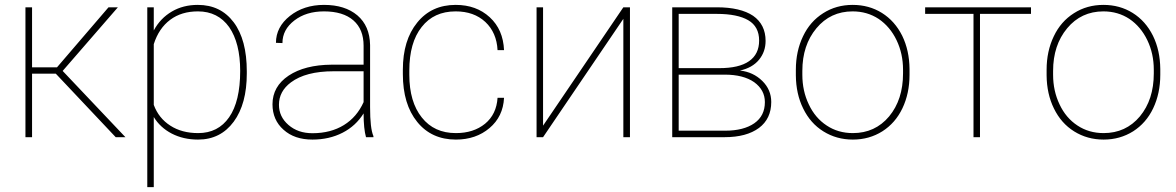

<svg xmlns="http://www.w3.org/2000/svg" viewBox="-20 -558 4784 781"><path d="M450.7 0C450.7 0 490.2 0 490.2 0C490.2 0 234.9 -269.5 234.9 -269.5C234.9 -269.5 459.5 -528.3 459.5 -528.3C459.5 -528.3 421.4 -528.3 421.4 -528.3C421.4 -528.3 211.9 -284.2 211.9 -284.2C211.9 -284.2 110.4 -284.2 110.4 -284.2C110.4 -284.2 110.4 -528.3 110.4 -528.3C110.4 -528.3 83.5 -528.3 83.5 -528.3C83.5 -528.3 83.5 0 83.5 0C83.5 0 110.4 0 110.4 0C110.4 0 110.4 -258.3 110.4 -258.3C110.4 -258.3 207 -258.3 207 -258.3C207 -258.3 450.7 0 450.7 0Z M983.9 -267.6C983.9 -267.6 983.9 -267.6 983.9 -267.6C983.9 -353 966.3 -419.9 930.7 -467.3C895 -514.6 846.7 -538.1 784.7 -538.1C784.7 -538.1 784.7 -538.1 784.7 -538.1C745.1 -538.1 710 -529.3 679.2 -511.2C648.4 -493.2 623.5 -467.8 605.5 -434.1C605.5 -434.1 605.5 -528.3 605.5 -528.3C605.5 -528.3 579.1 -528.3 579.1 -528.3C579.1 -528.3 579.1 203.1 579.1 203.1C579.1 203.1 605.5 203.1 605.5 203.1C605.5 203.1 605.5 -82 605.5 -82C605.5 -82 605.5 -82 605.5 -82C623 -53.2 647.5 -30.8 678.7 -14.6C710 1.5 745.6 9.8 785.6 9.8C785.6 9.8 785.6 9.8 785.6 9.8C846.7 9.8 895 -14.6 930.7 -63C966.3 -111.3 983.9 -176.8 983.9 -259.3C983.9 -259.3 983.9 -267.6 983.9 -267.6ZM957 -269.5C957 -187 941.9 -124 912.1 -81.1C882.3 -38.1 840.3 -16.6 786.1 -16.6C786.1 -16.6 786.1 -16.6 786.1 -16.6C741.7 -16.6 703.6 -26.9 672.9 -46.9C641.6 -66.9 619.1 -94.7 605.5 -131.3C605.5 -131.3 605.5 -378.4 605.5 -378.4C605.5 -378.4 605.5 -378.4 605.5 -378.4C619.1 -421.4 641.6 -454.6 672.4 -477.5C703.1 -500.5 740.7 -511.7 785.2 -511.7C785.2 -511.7 785.2 -511.7 785.2 -511.7C839.4 -511.7 881.8 -490.2 912.1 -447.8C941.9 -404.8 957 -345.2 957 -269.5C957 -269.5 957 -269.5 957 -269.5Z M1499 0C1499 0 1499 -4.4 1499 -4.4C1499 -4.4 1499 -4.4 1499 -4.4C1489.7 -25.4 1485.4 -64.5 1485.4 -122.6C1485.4 -122.6 1485.4 -375 1485.4 -375C1485.4 -375 1485.4 -375 1485.4 -375C1484.4 -426.8 1467.3 -466.8 1433.6 -495.6C1399.9 -523.9 1355 -538.1 1297.9 -538.1C1297.9 -538.1 1297.9 -538.1 1297.9 -538.1C1243.2 -538.1 1196.8 -522.9 1159.2 -493.2C1121.6 -463.4 1102.5 -426.8 1102.5 -383.8C1102.5 -383.8 1128.9 -382.8 1128.9 -382.8C1128.9 -382.8 1128.9 -382.8 1128.9 -382.8C1128.9 -419.4 1145 -449.7 1177.2 -474.6C1209.5 -499.5 1249.5 -511.7 1297.9 -511.7C1297.9 -511.7 1297.9 -511.7 1297.9 -511.7C1349.6 -511.7 1389.6 -499.5 1417.5 -475.1C1445.3 -450.7 1459 -416.5 1459 -372.1C1459 -372.1 1459 -294.9 1459 -294.9C1459 -294.9 1328.6 -294.9 1328.6 -294.9C1328.6 -294.9 1328.6 -294.9 1328.6 -294.9C1255.9 -294.4 1197.8 -279.3 1154.3 -250.5C1110.4 -221.2 1088.4 -182.1 1088.4 -133.8C1088.4 -133.8 1088.4 -133.8 1088.4 -133.8C1088.4 -91.3 1103.5 -56.6 1133.3 -30.3C1163.1 -3.4 1202.1 9.8 1251 9.8C1251 9.8 1251 9.8 1251 9.8C1296.4 9.8 1337.4 0.5 1373.5 -18.1C1409.7 -36.6 1438 -63 1459 -96.7C1459 -96.7 1459 -96.7 1459 -96.7C1459 -54.7 1462.4 -22.5 1468.8 0C1468.8 0 1499 0 1499 0ZM1251 -16.1C1211.4 -16.1 1179.2 -27.3 1153.3 -49.8C1127.4 -72.3 1114.7 -99.6 1114.7 -131.8C1114.7 -131.8 1114.7 -131.8 1114.7 -131.8C1114.7 -168.5 1130.9 -198.7 1163.6 -223.1C1163.6 -223.1 1163.6 -223.1 1163.6 -223.1C1203.6 -252.9 1261.2 -268.1 1336.9 -268.1C1336.9 -268.1 1459 -268.1 1459 -268.1C1459 -268.1 1459 -142.6 1459 -142.6C1459 -142.6 1459 -142.6 1459 -142.6C1440.9 -102.5 1414.6 -71.3 1378.9 -49.3C1343.3 -27.3 1300.3 -16.1 1251 -16.1C1251 -16.1 1251 -16.1 1251 -16.1Z M1834.5 -16.6C1775.4 -16.6 1729.5 -37.6 1695.8 -80.1C1662.1 -122.1 1645 -180.2 1645 -253.9C1645 -253.9 1645 -271 1645 -271C1645 -271 1645 -271 1645 -271C1645 -346.7 1661.6 -405.8 1695.3 -448.2C1728.5 -490.7 1774.4 -511.7 1833.5 -511.7C1833.5 -511.7 1833.5 -511.7 1833.5 -511.7C1882.8 -511.7 1922.9 -497.6 1954.1 -468.8C1984.9 -439.9 2001.5 -401.4 2003.9 -354C2003.9 -354 2030.3 -354 2030.3 -354C2030.3 -354 2030.3 -354 2030.3 -354C2027.8 -409.7 2008.8 -454.1 1972.2 -487.8C1935.5 -521.5 1889.6 -538.1 1833.5 -538.1C1833.5 -538.1 1833.5 -538.1 1833.5 -538.1C1768.1 -538.1 1715.8 -514.2 1677.2 -466.3C1638.2 -418.5 1618.7 -354.5 1618.7 -274.4C1618.7 -274.4 1618.7 -256.8 1618.7 -256.8C1618.7 -256.8 1618.7 -256.8 1618.7 -256.8C1618.7 -174.8 1638.2 -109.9 1677.2 -62C1715.8 -14.2 1768.6 9.8 1834.5 9.8C1834.5 9.8 1834.5 9.8 1834.5 9.8C1888.7 9.8 1934.6 -5.9 1971.2 -37.1C2007.8 -67.9 2027.8 -108.9 2030.3 -160.2C2030.3 -160.2 2003.9 -160.2 2003.9 -160.2C2003.9 -160.2 2003.9 -160.2 2003.9 -160.2C2001 -115.2 1983.9 -80.1 1953.1 -54.7C1921.9 -29.3 1882.3 -16.6 1834.5 -16.6C1834.5 -16.6 1834.5 -16.6 1834.5 -16.6Z M2189 -46.9C2189 -46.9 2189 -528.3 2189 -528.3C2189 -528.3 2162.6 -528.3 2162.6 -528.3C2162.6 -528.3 2162.6 0 2162.6 0C2162.6 0 2189 0 2189 0C2189 0 2515.6 -481.4 2515.6 -481.4C2515.6 -481.4 2515.6 0 2515.6 0C2515.6 0 2542.5 0 2542.5 0C2542.5 0 2542.5 -528.3 2542.5 -528.3C2542.5 -528.3 2515.6 -528.3 2515.6 -528.3C2515.6 -528.3 2189 -46.9 2189 -46.9Z M2927.2 0C2927.2 0 2927.2 0 2927.2 0C2987.3 0 3033.7 -12.7 3067.4 -37.6C3100.6 -62.5 3117.2 -97.7 3117.2 -143.1C3117.2 -143.1 3117.2 -143.1 3117.2 -143.1C3117.2 -176.3 3105 -205.1 3080.6 -229C3056.2 -252.9 3025.9 -267.1 2990.2 -271C2990.2 -271 2989.7 -271 2989.7 -271C2989.7 -271 2989.7 -271 2989.7 -271C3023.4 -278.3 3049.3 -293 3067.4 -314.9C3085.4 -336.9 3094.2 -362.3 3094.2 -391.6C3094.2 -391.6 3094.2 -391.6 3094.2 -391.6C3094.2 -436 3077.1 -470.2 3043.5 -493.7C3009.3 -516.6 2960 -528.3 2896 -528.3C2896 -528.3 2714.4 -528.3 2714.4 -528.3C2714.4 -528.3 2714.4 0 2714.4 0C2714.4 0 2927.2 0 2927.2 0ZM2928.2 -254.4C2928.2 -254.4 2928.2 -254.4 2928.2 -254.4C2978.5 -254.4 3018.6 -244.1 3047.9 -223.6C3076.7 -202.6 3091.3 -175.8 3091.3 -142.6C3091.3 -142.6 3091.3 -142.6 3091.3 -142.6C3091.3 -105.5 3077.1 -76.7 3048.3 -56.6C3019.5 -36.6 2980 -26.4 2929.7 -26.4C2929.7 -26.4 2740.7 -26.4 2740.7 -26.4C2740.7 -26.4 2740.7 -254.4 2740.7 -254.4C2740.7 -254.4 2928.2 -254.4 2928.2 -254.4ZM2740.7 -501.5C2740.7 -501.5 2896 -501.5 2896 -501.5C2896 -501.5 2896 -501.5 2896 -501.5C2952.1 -501.5 2994.6 -492.7 3023.9 -475.6C3053.2 -458.5 3067.9 -430.7 3067.9 -393.1C3067.9 -393.1 3067.9 -393.1 3067.9 -393.1C3067.9 -356 3054.2 -328.1 3026.9 -309.1C2999.5 -290 2959 -280.8 2905.8 -280.8C2905.8 -280.8 2740.7 -280.8 2740.7 -280.8C2740.7 -280.8 2740.7 -501.5 2740.7 -501.5Z M3217.3 -251C3217.3 -251 3217.3 -251 3217.3 -251C3217.8 -201.2 3227.5 -156.2 3247.1 -116.7C3266.6 -76.7 3293.9 -45.4 3329.6 -23.4C3364.7 -1.5 3404.8 9.8 3449.2 9.8C3493.7 9.8 3533.7 -1.5 3569.3 -23.9C3604.5 -46.4 3631.8 -77.6 3650.9 -117.7C3669.9 -157.7 3679.7 -203.1 3679.7 -253.9C3679.7 -253.9 3679.7 -277.3 3679.7 -277.3C3679.7 -277.3 3679.7 -277.3 3679.7 -277.3C3679.2 -327.6 3669.4 -372.6 3649.9 -412.6C3629.9 -452.6 3602.5 -483.4 3567.4 -505.4C3532.2 -527.3 3492.7 -538.1 3448.2 -538.1C3448.2 -538.1 3448.2 -538.1 3448.2 -538.1C3403.8 -538.1 3363.8 -526.9 3328.6 -504.4C3293 -481.9 3265.6 -450.7 3246.6 -410.6C3227.1 -370.1 3217.3 -324.7 3217.3 -274.4C3217.3 -274.4 3217.3 -251 3217.3 -251ZM3243.7 -269.5C3243.7 -269.5 3243.7 -269.5 3243.7 -269.5C3243.7 -339.4 3262.7 -397 3300.8 -442.9C3338.9 -488.8 3388.2 -511.7 3448.2 -511.7C3448.2 -511.7 3448.2 -511.7 3448.2 -511.7C3487.8 -511.7 3522.9 -501.5 3554.2 -481C3585 -460 3609.4 -431.2 3627 -394.5C3644.5 -357.9 3653.3 -317.9 3653.3 -274.4C3653.3 -274.4 3653.3 -259.3 3653.3 -259.3C3653.3 -259.3 3653.3 -259.3 3653.3 -259.3C3653.3 -188 3634.3 -129.9 3596.7 -84.5C3558.6 -39.1 3509.3 -16.6 3449.2 -16.6C3449.2 -16.6 3449.2 -16.6 3449.2 -16.6C3409.2 -16.6 3373.5 -26.9 3342.8 -47.4C3311.5 -67.9 3287.1 -96.7 3270 -133.3C3252.4 -169.9 3243.7 -210 3243.7 -253.9C3243.7 -253.9 3243.7 -269.5 3243.7 -269.5Z M4173.8 -528.3C4173.8 -528.3 3743.2 -528.3 3743.2 -528.3C3743.2 -528.3 3743.2 -501.5 3743.2 -501.5C3743.2 -501.5 3939.9 -501.5 3939.9 -501.5C3939.9 -501.5 3939.9 0 3939.9 0C3939.9 0 3966.3 0 3966.3 0C3966.3 0 3966.3 -501.5 3966.3 -501.5C3966.3 -501.5 4173.8 -501.5 4173.8 -501.5C4173.8 -501.5 4173.8 -528.3 4173.8 -528.3Z M4237.3 -251C4237.3 -251 4237.3 -251 4237.3 -251C4237.8 -201.2 4247.6 -156.2 4267.1 -116.7C4286.6 -76.7 4314 -45.4 4349.6 -23.4C4384.8 -1.5 4424.8 9.8 4469.2 9.8C4513.7 9.8 4553.7 -1.5 4589.4 -23.9C4624.5 -46.4 4651.9 -77.6 4670.9 -117.7C4689.9 -157.7 4699.7 -203.1 4699.7 -253.9C4699.7 -253.9 4699.7 -277.3 4699.7 -277.3C4699.7 -277.3 4699.7 -277.3 4699.7 -277.3C4699.2 -327.6 4689.5 -372.6 4669.9 -412.6C4649.9 -452.6 4622.6 -483.4 4587.4 -505.4C4552.2 -527.3 4512.7 -538.1 4468.3 -538.1C4468.3 -538.1 4468.3 -538.1 4468.3 -538.1C4423.8 -538.1 4383.8 -526.9 4348.6 -504.4C4313 -481.9 4285.6 -450.7 4266.6 -410.6C4247.1 -370.1 4237.3 -324.7 4237.3 -274.4C4237.3 -274.4 4237.3 -251 4237.3 -251ZM4263.7 -269.5C4263.7 -269.5 4263.7 -269.5 4263.7 -269.5C4263.7 -339.4 4282.7 -397 4320.8 -442.9C4358.9 -488.8 4408.2 -511.7 4468.3 -511.7C4468.3 -511.7 4468.3 -511.7 4468.3 -511.7C4507.8 -511.7 4543 -501.5 4574.2 -481C4605 -460 4629.4 -431.2 4647 -394.5C4664.6 -357.9 4673.3 -317.9 4673.3 -274.4C4673.3 -274.4 4673.3 -259.3 4673.3 -259.3C4673.3 -259.3 4673.3 -259.3 4673.3 -259.3C4673.3 -188 4654.3 -129.9 4616.7 -84.5C4578.6 -39.1 4529.3 -16.6 4469.2 -16.6C4469.2 -16.6 4469.2 -16.6 4469.2 -16.6C4429.2 -16.6 4393.6 -26.9 4362.8 -47.4C4331.5 -67.9 4307.1 -96.7 4290 -133.3C4272.5 -169.9 4263.7 -210 4263.7 -253.9C4263.7 -253.9 4263.7 -269.5 4263.7 -269.5Z"/></svg>

Font: WOX
Style: Regular
Weight: 500
Designer: Google
Foundry: ""
Version: ""